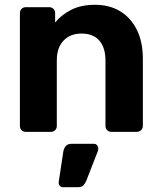

<svg xmlns="http://www.w3.org/2000/svg" viewBox="-20 -550 673 801"><path d="M87 0Q77 0 70 -7Q63 -14 63 -25V-495Q63 -506 70 -513Q77 -520 87 -520H185Q196 -520 203 -513Q210 -506 210 -495V-456Q236 -488 277 -509Q318 -530 377 -530Q436 -530 480.5 -503.5Q525 -477 550.5 -426.5Q576 -376 576 -304V-25Q576 -14 568.5 -7Q561 0 551 0H445Q434 0 427 -7Q420 -14 420 -25V-298Q420 -351 394.5 -380.5Q369 -410 320 -410Q273 -410 245 -380.5Q217 -351 217 -298V-25Q217 -14 210 -7Q203 0 193 0ZM243 231Q234 231 229 224.5Q224 218 225 209L244 83Q246 70 254 60Q262 50 278 50H372Q380 50 385 56Q390 62 390 69Q390 76 388 81L340 204Q336 214 328.5 222.5Q321 231 305 231Z"/></svg>

Font: Rubik SemiBold
Style: Regular
Weight: 600
Designer: Hubert and Fischer
Foundry: Hubert and Fischer
Version: Version 2.300;gftools[0.9.30]